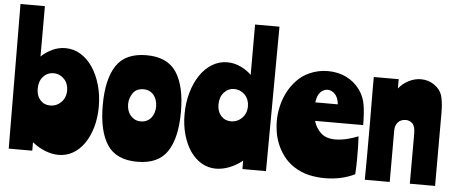

<svg xmlns="http://www.w3.org/2000/svg" viewBox="-54 -971 2640 1113"><g transform="rotate(5 1266.0 -415.0)"><path d="M23 -841H165V-548Q192 -574 228.5 -591.5Q265 -609 306 -609Q353 -609 393.5 -584.5Q434 -560 463.5 -516.5Q493 -473 510 -414Q527 -355 527 -287Q527 -222 511 -167Q495 -112 467.5 -72.5Q440 -33 402 -11Q364 11 319 11Q281 11 241 -4.5Q201 -20 165 -49V0H28ZM165 -361Q165 -320 187.5 -295Q210 -270 245 -270Q283 -270 309.5 -297Q336 -324 336 -366Q336 -385 329.5 -402Q323 -419 311 -431.5Q299 -444 283.5 -451Q268 -458 250 -458Q213 -458 189 -431Q165 -404 165 -361Z M777 -609Q899 -609 951.5 -529Q1004 -449 1004 -299Q1004 -148 951.5 -68.5Q899 11 777 11Q654 11 601.5 -68.5Q549 -148 549 -299Q549 -449 601.5 -529Q654 -609 777 -609ZM777 -224Q797 -224 812.5 -232Q828 -240 838 -253Q848 -266 853 -282.5Q858 -299 858 -317Q858 -335 853 -352Q848 -369 838 -382Q828 -395 812.5 -403Q797 -411 777 -411Q736 -411 715.5 -382Q695 -353 695 -317Q695 -299 700 -282.5Q705 -266 715.5 -253Q726 -240 741 -232Q756 -224 777 -224Z M1525 0H1388V-49Q1352 -20 1312 -4.5Q1272 11 1234 11Q1189 11 1151 -11Q1113 -33 1085.5 -72.5Q1058 -112 1042 -167Q1026 -222 1026 -287Q1026 -355 1043 -414Q1060 -473 1089.5 -516.5Q1119 -560 1159.5 -584.5Q1200 -609 1247 -609Q1288 -609 1325 -591.5Q1362 -574 1388 -548V-841H1530ZM1217 -361Q1217 -320 1239.5 -295Q1262 -270 1297 -270Q1335 -270 1361.5 -297Q1388 -324 1388 -366Q1388 -385 1381.5 -402Q1375 -419 1363 -431.5Q1351 -444 1335 -451Q1319 -458 1301 -458Q1265 -458 1241 -431Q1217 -404 1217 -361Z M1783 -315Q1796 -272 1826 -245Q1856 -218 1909 -218Q1925 -218 1943.5 -220.5Q1962 -223 1980 -227.5Q1998 -232 2014 -237.5Q2030 -243 2042 -248Q2044 -219 2044.5 -186.5Q2045 -154 2045 -122Q2045 -69 2042 -27Q1964 11 1867 11Q1822 11 1776 1Q1730 -9 1687 -37Q1649 -62 1624.5 -95.5Q1600 -129 1586 -164.5Q1572 -200 1567 -234Q1562 -268 1562 -295Q1562 -335 1571.5 -378.5Q1581 -422 1601 -461.5Q1621 -501 1652 -534Q1683 -567 1725 -586Q1776 -609 1833 -609Q1893 -609 1941 -585Q1989 -561 2019 -519Q2048 -479 2055.5 -430Q2063 -381 2063 -315ZM1840 -501Q1819 -501 1800 -483.5Q1781 -466 1775 -422H1906Q1902 -462 1882.5 -481.5Q1863 -501 1840 -501Z M2245 -598V-544Q2269 -574 2303.5 -591.5Q2338 -609 2374 -609Q2418 -609 2452 -585Q2486 -561 2497 -528Q2502 -513 2505.5 -486.5Q2509 -460 2509 -427V0H2362V-290Q2362 -335 2345.5 -350.5Q2329 -366 2307 -366Q2278 -366 2261.5 -347.5Q2245 -329 2245 -300V0H2100Q2100 -33 2100.5 -69.5Q2101 -106 2101 -142.5Q2101 -179 2101 -215Q2101 -251 2101 -283Q2101 -302 2101 -340Q2101 -378 2100.5 -423Q2100 -468 2100 -515Q2100 -562 2100 -598Z"/></g></svg>

Font: Ranchers
Style: Regular
Weight: 400
Designer: Pablo Impallari, Brenda Gallo
Foundry: Pablo Impallari, Brenda Gallo
Version: Version 1.000; ttfautohint (v0.8) -G 200 -r 50